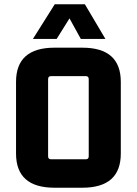

<svg xmlns="http://www.w3.org/2000/svg" viewBox="-20 -868 640 898"><path d="M377 -848 473 -686H358L305 -782L245 -686H134L236 -848ZM55 -150V-485Q55 -645 235 -645H365Q545 -645 545 -485V-150Q545 10 365 10H235Q55 10 55 -150ZM381 -512H219Q205 -512 205 -498V-137Q205 -123 219 -123H381Q395 -123 395 -137V-498Q395 -512 381 -512Z"/></svg>

Font: Gemunu Libre ExtraBold
Style: Regular
Weight: 800
Designer: Puspanada Ekanayake, Sola Matas, Pathum Egodawatta, Kosala Senevirathne
Foundry: mooniak
Version: Version 1.100